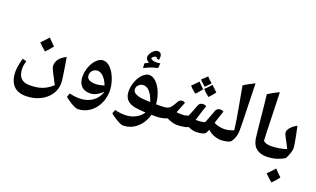

<svg xmlns="http://www.w3.org/2000/svg" viewBox="-93 -1202 3251 1976"><g transform="rotate(20 1533.0 -214.0)"><path d="M251 252Q162 252 115 199.5Q68 147 68 47Q68 30 70.5 8.5Q73 -13 79 -40Q85 -67 93 -98L137 -87Q123 -40 123 -7Q123 64 155 99Q187 134 254 134Q307 134 348.5 125Q390 116 426 96.5Q462 77 497 45Q463 -21 437.5 -69.5Q412 -118 412 -138Q412 -180 436.5 -212.5Q461 -245 513 -270Q516 -250 520.5 -223.5Q525 -197 529.5 -170Q534 -143 537 -123Q543 -87 547.5 -53.5Q552 -20 552 7Q552 74 512 131Q472 188 403 220Q369 236 330.5 244Q292 252 251 252ZM283 -247Q232 -289 206 -319Q229 -342 247.5 -361.5Q266 -381 281 -399Q292 -387 310 -369Q328 -351 353 -327Q341 -310 323.5 -290Q306 -270 283 -247Z M799 195Q787 195 762 183.5Q737 172 708.5 153.5Q680 135 655 114L671 72Q698 79 725.5 82.5Q753 86 781 86Q859 86 917 47.5Q975 9 997 -58L996 -65Q967 -35 933 -17.5Q899 0 864 0Q802 0 768 -36Q734 -72 734 -138Q734 -194 755 -247.5Q776 -301 810 -333Q843 -366 880 -366Q923 -366 961.5 -326.5Q1000 -287 1025 -219Q1037 -185 1043 -153Q1049 -121 1049 -89Q1049 -39 1034 8Q1019 55 991.5 93Q964 131 925 157Q868 195 799 195ZM884 -110Q907 -110 930.5 -114.5Q954 -119 979 -127Q970 -155 951 -184.5Q932 -214 909 -230Q885 -246 863 -246Q838 -246 819 -232.5Q800 -219 792 -198Q788 -186 788 -171Q788 -141 813 -125.5Q838 -110 884 -110Z M1296 195Q1284 195 1259 183.5Q1234 172 1205.5 153.5Q1177 135 1152 114L1168 72Q1195 79 1222.5 82.5Q1250 86 1278 86Q1341 86 1392 59.5Q1443 33 1471 -10Q1428 -13 1397 -16Q1366 -19 1347 -23Q1289 -36 1260.5 -69Q1232 -102 1232 -159Q1232 -214 1253 -267.5Q1274 -321 1308 -354Q1343 -387 1377 -387Q1418 -387 1454.5 -350Q1491 -313 1515 -254Q1526 -226 1533.5 -194Q1541 -162 1544 -127H1598Q1606 -127 1606 -119V-17Q1606 -9 1598 -9H1536Q1518 57 1479 104.5Q1440 152 1389 175Q1344 195 1296 195ZM1479 -128Q1465 -173 1446 -204.5Q1427 -236 1404 -252Q1381 -268 1355 -268Q1336 -268 1320 -258Q1304 -248 1294 -234Q1285 -219 1285 -202Q1285 -174 1309.5 -157.5Q1334 -141 1383 -134Q1394 -133 1418 -131.5Q1442 -130 1479 -128ZM1290 -431 1286 -481 1329 -507Q1291 -521 1291 -553Q1291 -574 1304 -596Q1317 -618 1336.5 -633Q1356 -648 1375 -648Q1419 -648 1419 -594Q1419 -576 1414 -567L1390 -570V-574Q1390 -579 1386.5 -582Q1383 -585 1376 -585Q1363 -585 1352.5 -577.5Q1342 -570 1334 -555Q1356 -533 1394 -533Q1404 -533 1415.5 -534Q1427 -535 1441 -538L1436 -485Q1393 -475 1363.5 -464.5Q1334 -454 1290 -431Z M1819 0Q1794 0 1765.5 -8Q1737 -16 1704 -32Q1684 -22 1652.5 -15.5Q1621 -9 1589 -9Q1581 -9 1581 -17V-119Q1581 -127 1589 -127Q1635 -127 1658 -133Q1681 -139 1695 -153Q1706 -164 1716 -179.5Q1726 -195 1745 -229Q1751 -240 1762.5 -247Q1774 -254 1787 -254Q1801 -254 1818 -243Q1805 -213 1793.5 -183Q1782 -153 1770 -122Q1784 -121 1797.5 -120Q1811 -119 1824 -119Q1844 -119 1856 -120.5Q1868 -122 1896 -130Q1901 -138 1908 -154Q1915 -170 1925.5 -197.5Q1936 -225 1951 -265Q1956 -278 1969 -286.5Q1982 -295 2000 -295Q2021 -295 2035 -284Q2029 -269 2016.5 -230Q2004 -191 1981 -116Q1988 -116 1994.5 -116Q2001 -116 2008 -115Q2044 -115 2080 -126Q2083 -131 2088 -143Q2093 -155 2102 -179Q2108 -196 2117 -219Q2126 -242 2137 -273Q2143 -287 2156.5 -295.5Q2170 -304 2187 -304Q2205 -304 2221 -293Q2215 -277 2205 -247Q2195 -217 2175 -154Q2198 -141 2227.5 -134Q2257 -127 2295 -127Q2303 -127 2303 -119V-17Q2303 -9 2295 -9Q2255 -9 2213 -26.5Q2171 -44 2148 -69Q2140 -47 2131 -31.5Q2122 -16 2093 -8Q2079 -4 2060.5 -2Q2042 0 2020 0Q1990 0 1939 -22Q1930 -16 1910.5 -11Q1891 -6 1867 -3Q1843 0 1819 0ZM1885 -368Q1863 -385 1846 -400.5Q1829 -416 1817 -431Q1834 -448 1851 -465.5Q1868 -483 1885 -500Q1893 -490 1908.5 -474Q1924 -458 1946 -438Q1931 -418 1916 -400Q1901 -382 1885 -368ZM2024 -382Q2003 -399 1986 -414.5Q1969 -430 1955 -445Q1970 -459 1987 -476Q2004 -493 2022 -514Q2028 -507 2044 -492Q2060 -477 2085 -453Q2072 -434 2056.5 -416.5Q2041 -399 2024 -382ZM1952 -468Q1931 -485 1916 -499.5Q1901 -514 1891 -525Q1912 -544 1926.5 -557.5Q1941 -571 1949 -581Q1960 -568 1974.5 -554Q1989 -540 2007 -525Q1986 -502 1972 -487.5Q1958 -473 1952 -468Z M2286 -9Q2278 -9 2278 -17V-119Q2278 -127 2286 -127Q2330 -127 2391 -150Q2387 -179 2383.5 -208.5Q2380 -238 2375 -267Q2371 -296 2355 -382.5Q2339 -469 2313 -614Q2339 -632 2369.5 -648Q2400 -664 2432 -680Q2434 -598 2436 -524.5Q2438 -451 2440 -387Q2442 -323 2443 -268.5Q2444 -214 2444 -167Q2444 -133 2434.5 -101Q2425 -69 2405 -40Q2395 -26 2362.5 -17.5Q2330 -9 2286 -9Z M2800 -9Q2740 -9 2703.5 -29Q2667 -49 2649.5 -82.5Q2632 -116 2627 -159Q2625 -178 2620 -222.5Q2615 -267 2609.5 -324Q2604 -381 2598 -439Q2592 -497 2587 -544Q2582 -591 2579 -614Q2608 -633 2637.5 -649.5Q2667 -666 2698 -680Q2701 -605 2703 -530.5Q2705 -456 2707.5 -381Q2710 -306 2712 -231L2716 -153Q2734 -138 2754 -132.5Q2774 -127 2802 -127Q2808 -127 2808 -119V-17Q2808 -9 2800 -9Z M2791 -9Q2783 -9 2783 -17V-119Q2783 -127 2791 -127Q2841 -127 2891 -135.5Q2941 -144 2969 -156Q2959 -179 2943.5 -207.5Q2928 -236 2919 -252Q2909 -271 2902 -286.5Q2895 -302 2895 -315Q2895 -340 2922 -369Q2949 -398 2986 -417Q2993 -386 3001.5 -346.5Q3010 -307 3017 -266Q3023 -235 3025.5 -215Q3028 -195 3028 -185Q3028 -162 3016.5 -128.5Q3005 -95 2989 -64Q2898 -9 2791 -9ZM2934 223Q2907 201 2888 183Q2869 165 2856 151Q2876 131 2895 111.5Q2914 92 2932 71Q2958 101 3004 143Q2993 159 2975 179.5Q2957 200 2934 223Z"/></g></svg>

Font: Noto Naskh Arabic
Style: Bold
Weight: 700
Designer: Monotype Design Team, David Williams, Mohamad Dakak and Nizar Qandah
Foundry: Monotype Imaging Inc.
Version: Version 2.016